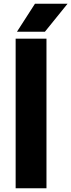

<svg xmlns="http://www.w3.org/2000/svg" viewBox="-20 -1017 385 1037"><path d="M64.5 0V-808H231V0ZM71.5 -845.5 169 -997H345L222.5 -845.5Z"/></svg>

Font: Encode Sans SemiExpanded
Style: Bold
Weight: 700
Width: 6
Designer: Multiple Designers
Foundry: Impallari Type
Version: Version 3.002